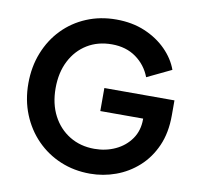

<svg xmlns="http://www.w3.org/2000/svg" viewBox="-84 -844 976 944"><g transform="rotate(10 404.0 -372.5)"><path d="M425 12Q491 12 553 -10.5Q615 -33 664.5 -77.5Q714 -122 743 -187.5Q772 -253 772 -340V-415H422V-300H636V-297Q636 -240 607 -198.5Q578 -157 530 -134.5Q482 -112 425 -112Q355 -112 301 -145Q247 -178 216.5 -236.5Q186 -295 186 -373Q186 -451 216 -509.5Q246 -568 299 -600.5Q352 -633 422 -633Q493 -633 543 -597Q593 -561 615 -503L736 -561Q717 -614 673 -658.5Q629 -703 565.5 -730Q502 -757 422 -757Q342 -757 274 -728.5Q206 -700 156 -648.5Q106 -597 78 -526.5Q50 -456 50 -373Q50 -290 78.5 -219.5Q107 -149 158 -97Q209 -45 277 -16.5Q345 12 425 12Z"/></g></svg>

Font: Plus Jakarta Sans
Style: Bold
Weight: 700
Designer: Gumpita Rahayu
Foundry: Tokotype
Version: Version 2.004; ttfautohint (v1.8.3)